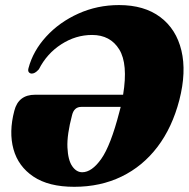

<svg xmlns="http://www.w3.org/2000/svg" viewBox="-20 -729 745 758"><path d="M36.5 -291.5Q52.5 -355 118.5 -355H466Q486 -476.5 450.8 -533.8Q415.5 -591 343.5 -591Q279 -591 222 -554.2Q165 -517.5 133.5 -455.5Q124.5 -445.5 117.8 -442Q111 -438.5 105.5 -438.5Q98.5 -438.5 94 -443.8Q89.5 -449 92.5 -460Q110.5 -528 162.5 -584.8Q214.5 -641.5 289.2 -675.2Q364 -709 450 -709Q549.5 -709 612.8 -661.5Q676 -614 696.2 -529.5Q716.5 -445 688 -334Q660 -226 601.8 -149.2Q543.5 -72.5 460 -32Q376.5 8.5 273 8.5Q172 8.5 112 -31.8Q52 -72 33.2 -140Q14.5 -208 36.5 -291.5ZM304.5 -49Q342.5 -49 379.8 -101.8Q417 -154.5 451 -286Q454 -296.5 456.5 -307H301Q272.5 -307 264.5 -274.5Q244 -197 246.2 -147Q248.5 -97 265 -73Q281.5 -49 304.5 -49Z"/></svg>

Font: Fraunces 144pt S050 Black
Style: Italic
Weight: 900
Italic angle: -16°
Version: Version 1.000; ttfautohint (v1.8.3)